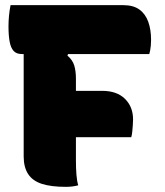

<svg xmlns="http://www.w3.org/2000/svg" viewBox="-20 -720 640 746"><path d="M284 0Q273 3 261 4.5Q249 6 236 6Q179 6 143 -5.5Q107 -17 89.5 -43.5Q72 -70 72 -112Q72 -164 72 -218.5Q72 -273 72 -328.5Q72 -384 72 -440.5Q72 -497 72 -553H263L242 -504Q262 -487 268.5 -465.5Q275 -444 275 -414Q275 -362 275 -308.5Q275 -255 275 -202Q275 -149 275 -96Q275 -66 277 -41Q279 -16 284 0ZM21 -700H459Q498 -700 521.5 -683Q545 -666 556 -635.5Q567 -605 567 -565Q567 -553 566 -543Q565 -533 563.5 -524.5Q562 -516 560 -510H65Q44 -510 33 -522Q22 -534 17.5 -558Q13 -582 13 -618Q13 -638 15 -659Q17 -680 21 -700ZM166 -367H377Q434 -367 465.5 -336Q497 -305 497 -256Q497 -245 496 -233.5Q495 -222 494 -209.5Q493 -197 490 -187H166Z"/></svg>

Font: Recursive Monospace Casual Black
Style: Regular
Weight: 900
Version: Version 1.047